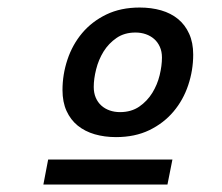

<svg xmlns="http://www.w3.org/2000/svg" viewBox="-20 -665 590 510"><path d="M424.8 -174.8H95.2L107.9 -241.2H438ZM288.1 -300.8Q257.8 -300.8 231.7 -308.3Q205.6 -315.9 186.5 -331.3Q167.5 -346.7 156.7 -370.4Q146 -394 146 -425.8Q146 -467.3 159.2 -506.8Q172.4 -546.4 198.2 -577.1Q224.1 -607.9 262.5 -626.5Q300.8 -645 351.1 -645Q381.8 -645 408 -637.5Q434.1 -629.9 452.9 -614.5Q471.7 -599.1 482.4 -575.4Q493.2 -551.8 493.2 -520Q493.2 -478.5 480 -439Q466.8 -399.4 440.9 -368.7Q415 -337.9 376.7 -319.3Q338.4 -300.8 288.1 -300.8ZM410.2 -512.2Q410.2 -528.3 404.5 -540.8Q398.9 -553.2 389.4 -561.5Q379.9 -569.8 367.2 -574.2Q354.5 -578.6 339.8 -578.6Q310.5 -578.6 289.6 -564.2Q268.6 -549.8 255.1 -528.1Q241.7 -506.3 235.4 -481Q229 -455.6 229 -434.1Q229 -418 234.4 -405.5Q239.7 -393.1 249.3 -384.5Q258.8 -376 271.5 -371.6Q284.2 -367.2 298.8 -367.2Q328.6 -367.2 349.9 -381.8Q371.1 -396.5 384.5 -418.2Q397.9 -439.9 404.1 -465.3Q410.2 -490.7 410.2 -512.2Z"/></svg>

Font: Code New Roman
Style: Italic
Weight: 400
Italic angle: -11°
Monospace: yes
Designer: Sam Radian
Foundry: Code New Roman
Version: Version 1.508 October 19, 2014